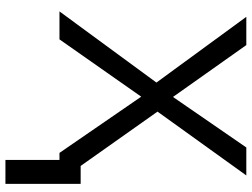

<svg xmlns="http://www.w3.org/2000/svg" viewBox="-130 -598 927 707"><g transform="rotate(90 333.5 -244.5)"><path d="M543 0 336 -301 125 0H22L284 -357L42 -688H146L337 -418L523 -688H626L391 -361L591 -78H657V199H569V0Z"/></g></svg>

Font: Libra Sans
Style: Regular
Weight: 400
Foundry: Context Ltd
Version: Version 1.002